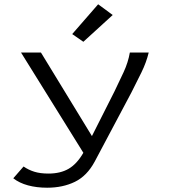

<svg xmlns="http://www.w3.org/2000/svg" viewBox="-20 -702 790 896"><path d="M200 174Q151 174 110.5 163Q70 152 42 130L90 75Q113 91 140.5 99.5Q168 108 206 108Q262 108 300.5 85.5Q339 63 369 11L78 -457H171L409 -67L514 -275Q536 -320 557 -365.5Q578 -411 586 -457H674Q663 -411 640 -364Q617 -317 593 -270L422 52Q386 119 329.5 146.5Q273 174 200 174ZM369 -507 317 -543 438 -682 506 -632Z"/></svg>

Font: Inconsolata ExtraExpanded Thin
Style: Regular
Weight: 100
Width: 8
Monospace: yes
Designer: Raph Levien, Cyreal, Brenton Simpson
Foundry: Raph Levien, Cyreal, Google
Version: Version 3.100; ttfautohint (v1.8.4.7-5d5b)